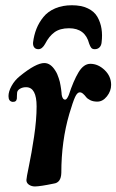

<svg xmlns="http://www.w3.org/2000/svg" viewBox="-20 -690 435 717"><path d="M359.4 -531.7Q358.4 -520 351.6 -513.2Q344.7 -506.3 334 -506.3Q325.2 -506.3 321 -511.2Q316.9 -516.1 313 -526.9Q298.3 -584.5 237.8 -584.5Q204.1 -584.5 183.6 -569.6Q163.1 -554.7 148.9 -526.9Q137.7 -506.3 123.5 -506.3Q112.8 -506.3 107.7 -513.2Q102.5 -520 103.5 -531.7Q106.9 -559.1 116.2 -582.5Q125.5 -606 142.1 -626.5Q158.7 -647 186 -658.7Q213.4 -670.4 248.5 -670.4Q283.7 -670.4 308.1 -658.7Q332.5 -647 344 -626.5Q355.5 -606 359.1 -582.5Q362.8 -559.1 359.4 -531.7ZM317.4 -451.7Q346.2 -451.7 370.6 -428.5Q395 -405.3 395 -373Q395 -350.1 379.4 -330.3Q363.8 -310.5 343.3 -310.5Q328.1 -310.5 317.1 -315.9Q306.2 -321.3 301.3 -327.9Q296.4 -334.5 290.3 -339.8Q284.2 -345.2 277.8 -345.2Q268.6 -345.2 260.5 -327.9Q252.4 -310.5 238.8 -264.6Q209 -162.6 209 -44.4Q208 -7.8 180.7 -4.4Q131.3 5.9 110.8 6.3Q97.7 6.3 88.1 -0.2Q78.6 -6.8 78.6 -17.6Q78.6 -24.9 88.1 -70.6Q97.7 -116.2 107.2 -179.4Q116.7 -242.7 116.7 -292.5Q116.7 -363.8 78.1 -364.3Q65.4 -364.7 55.2 -358.9Q44.9 -353 43.9 -344.2Q43.5 -338.9 43.2 -332Q43 -325.2 43 -322.3Q41.5 -308.6 26.9 -309.6Q11.7 -311.5 11.7 -331.1Q11.7 -348.1 23.2 -369.1Q34.7 -390.1 54.2 -405.8Q114.3 -454.6 145.5 -454.6Q168.9 -454.6 186.5 -426.3Q190.4 -420.4 193.6 -413.3Q196.8 -406.2 199.2 -398.4Q201.7 -390.6 203.4 -384.3Q205.1 -377.9 206.3 -369.4Q207.5 -360.8 208.3 -356.4Q209 -352.1 209.7 -344.5Q210.4 -336.9 210.4 -335.9Q213.4 -317.9 223.6 -317.9Q229.5 -317.9 236.8 -335Q254.4 -388.7 273.4 -420.2Q292.5 -451.7 317.4 -451.7Z"/></svg>

Font: Cooper* SemiBold
Style: Italic
Weight: 600
Italic angle: -7°
Designer: Owen Earl
Foundry: indestructible type*
Version: Version 0.001